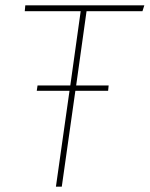

<svg xmlns="http://www.w3.org/2000/svg" viewBox="-20 -701 562 721"><path d="M515 -659H305L266 -380H388L386 -360H263L212 0H190L241 -360H118L121 -380H244L283 -659H73L75 -681H522Z"/></svg>

Font: Fira Sans Thin
Style: Italic
Weight: 250
Italic angle: -8°
Designer: Carrois Corporate & Edenspiekermann AG
Foundry: Carrois Corporate GbR & Edenspiekermann AG
Version: Version 4.203